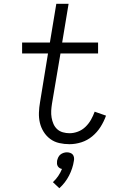

<svg xmlns="http://www.w3.org/2000/svg" viewBox="-20 -755 640 1016"><path d="M348 8Q320 8 293.5 2Q267 -4 246 -19.5Q225 -35 211 -57.5Q197 -80 191 -105.5Q185 -131 186 -159Q187 -187 192 -215L234 -472H97V-530H244L278 -735H343L309 -530H499V-472H300L255 -206Q252 -187 251 -169Q250 -151 253 -133Q256 -115 263 -99Q270 -83 282.5 -71.5Q295 -60 312.5 -55Q330 -50 348 -50Q370 -50 392.5 -58.5Q415 -67 432.5 -84Q450 -101 461.5 -121.5Q473 -142 481 -164L541 -143Q530 -112 512 -83.5Q494 -55 468 -33.5Q442 -12 410.5 -2Q379 8 348 8ZM294 241 260 209Q276 194 288 176.5Q300 159 308 139Q301 138 295 134Q289 130 285.5 124Q282 118 281.5 110.5Q281 103 282 96Q284 87 288 78Q292 69 299.5 63Q307 57 316 54Q325 51 334 51Q343 51 351.5 54Q360 57 365 63Q370 69 371.5 78Q373 87 371 96Q365 136 345.5 174Q326 212 294 241Z"/></svg>

Font: Iosevka Curly Slab LtEx
Style: Italic
Weight: 300
Width: 7
Italic angle: -9°
Monospace: yes
Designer: Belleve Invis
Foundry: Belleve Invis
Version: Version 11.1.0; ttfautohint (v1.8.3)